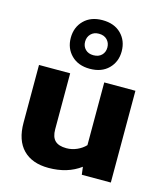

<svg xmlns="http://www.w3.org/2000/svg" viewBox="-116 -860 826 958"><g transform="rotate(15 297.5 -381.0)"><path d="M164 -646Q164 -701 199.5 -736.5Q235 -772 295 -772Q356 -772 391.5 -736.5Q427 -701 427 -646Q427 -592 391.5 -556.5Q356 -521 295 -521Q235 -521 199.5 -556.5Q164 -592 164 -646ZM353 -646Q353 -670 337.5 -686Q322 -702 295 -702Q269 -702 253.5 -686Q238 -670 238 -646Q238 -622 253.5 -606.5Q269 -591 295 -591Q322 -591 337.5 -606.5Q353 -622 353 -646ZM46 -176V-474H207V-185Q207 -145 226 -126.5Q245 -108 285 -108Q313 -108 339 -119.5Q365 -131 383 -150V-474H544V0H394L389 -40Q322 10 224 10Q139 10 92.5 -37.5Q46 -85 46 -176Z"/></g></svg>

Font: Kanit SemiBold
Style: Regular
Weight: 600
Designer: Katatrad Team
Foundry: CadsonDemak
Version: Version 1.030